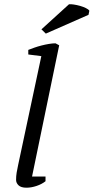

<svg xmlns="http://www.w3.org/2000/svg" viewBox="-20 -873 438 898"><path d="M173.3 -610.4 112.3 -618.2V-639.6Q124.5 -644.5 140.6 -650.1Q156.7 -655.8 174.1 -660.2Q191.4 -664.6 208.5 -667.5Q225.6 -670.4 239.7 -670.4L256.8 -661.1L129.9 -47.4H192.9V-25.4Q175.8 -11.7 151.1 -3.4Q126.5 4.9 103.5 4.9Q78.6 4.9 66.9 -6.1Q55.2 -17.1 55.2 -31.7Q55.2 -49.3 57.9 -65.7Q60.5 -82 64.9 -101.6ZM302.7 -853Q311 -854 325.4 -851.8Q339.8 -849.6 354.5 -845.5Q369.1 -841.3 381.3 -835.4Q393.6 -829.6 397.9 -822.8L394 -803.7L194.3 -715.8L173.8 -735.8Z"/></svg>

Font: PT Astra Serif
Style: Italic
Weight: 400
Italic angle: -16°
Designer: A.Korolkova, I. Chaeva
Foundry: ParaType Ltd
Version: Version 1.001